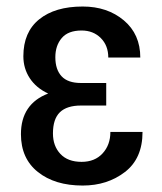

<svg xmlns="http://www.w3.org/2000/svg" viewBox="-20 -557 493 586"><path d="M43.9 -147.5Q43.9 -193.8 64.9 -224.9Q85.9 -255.9 127 -271.5Q90.3 -288.6 70.8 -318.4Q51.3 -348.1 51.3 -385.3Q51.3 -459 99.6 -498Q147.9 -537.1 232.4 -537.1Q307.6 -537.1 357.9 -494.9Q408.2 -452.6 408.2 -381.3H310.5Q310.5 -418 287.6 -440.9Q264.6 -463.9 229 -463.9Q188 -463.9 168.5 -440.9Q148.9 -418 148.9 -382.3Q148.9 -344.7 168 -324.2Q187 -303.7 227.1 -303.7H304.2V-234.9H227.1Q184.1 -234.9 162.8 -214.4Q141.6 -193.8 141.6 -149.9Q141.6 -111.3 164.3 -87.2Q187 -63 229 -63Q269.5 -63 293.2 -88.9Q316.9 -114.7 316.9 -154.3H415Q415 -73.2 361.3 -32Q307.6 9.3 232.4 9.3Q147.5 9.3 95.7 -32Q43.9 -73.2 43.9 -147.5Z"/></svg>

Font: Franco
Style: Regular
Weight: 400
Designer: Google
Version: Version 1.200311; 2013